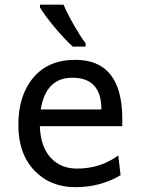

<svg xmlns="http://www.w3.org/2000/svg" viewBox="-20 -774 605 807"><path d="M296.4 12.7Q190.9 12.7 124 -57.9Q57.1 -128.4 57.1 -248.5Q57.1 -373 120.1 -447.8Q183.1 -522.5 296.4 -522.5Q494.1 -522.5 494.1 -272.9Q494.1 -250.5 493.7 -243.7H147.5Q150.4 -157.2 192.9 -111.3Q234.9 -65.4 303.7 -65.4Q401.9 -65.4 477.1 -120.6L486.8 -37.6Q401.9 12.7 296.4 12.7ZM406.2 -314Q406.2 -447.3 284.2 -447.3Q172.4 -447.3 151.4 -314ZM339.8 -578.1H286.1Q254.4 -606 210.9 -657.7Q167.5 -709.5 147.9 -743.2V-754.4H247.1Q262.7 -717.3 290.5 -668.7Q318.4 -620.1 339.8 -591.8Z"/></svg>

Font: Cadman
Style: Regular
Weight: 400
Designer: Paul James MIller
Foundry: High-Logic / Made with FontCreator
Version: Version 2.114;March 28, 2021;FontCreator 13.0.0.2683 64-bit